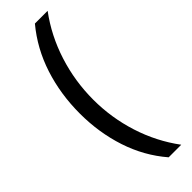

<svg xmlns="http://www.w3.org/2000/svg" viewBox="-293 -721 885 885"><g transform="rotate(-45 150.0 -278.0)"><path d="M40 -274Q40 -400 76.5 -512.5Q113 -625 187 -714H270Q201 -621 165 -508Q129 -395 129 -275Q129 -158 164.5 -46.5Q200 65 269 158H187Q113 72 76.5 -39Q40 -150 40 -274Z"/></g></svg>

Font: Noto Sans Adlam New
Style: Regular
Weight: 400
Designer: Mark Jamra, Neil Patel
Foundry: JamraPatel LLC
Version: Version 3.000